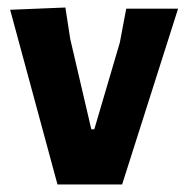

<svg xmlns="http://www.w3.org/2000/svg" viewBox="-20 -491 494 511"><path d="M154 -471 167 -387 223 -147H231L299 -378L316 -468H454L305 0H133L7 -465Z"/></svg>

Font: Alegreya Sans SC ExtraBold
Style: Regular
Weight: 800
Designer: Juan Pablo del Peral
Foundry: Huerta Tipografica
Version: Version 2.007